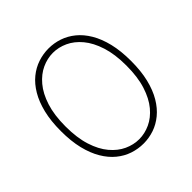

<svg xmlns="http://www.w3.org/2000/svg" viewBox="-187 -859 1023 1023"><g transform="rotate(-45 325.0 -347.5)"><path d="M325 11Q284 11 245 -2Q206 -15 172.5 -42.5Q139 -70 113.8 -112.5Q88.5 -155 74.2 -213.5Q60 -272 60 -348Q60 -423.5 74.2 -482Q88.5 -540.5 113.8 -583Q139 -625.5 172.5 -652.8Q206 -680 245 -693Q284 -706 325 -706Q366 -706 404.5 -693Q443 -680 476.5 -652.8Q510 -625.5 535.2 -583Q560.5 -540.5 574.8 -482Q589 -423.5 589 -348Q589 -272 574.8 -213.5Q560.5 -155 535.2 -112.5Q510 -70 476.5 -42.5Q443 -15 404.5 -2Q366 11 325 11ZM325 -22Q367 -22 407.8 -40.8Q448.5 -59.5 481.5 -99Q514.5 -138.5 534.2 -200.2Q554 -262 554 -348Q554 -433.5 534.2 -495Q514.5 -556.5 481.5 -596Q448.5 -635.5 407.8 -654.2Q367 -673 325 -673Q282.5 -673 241.8 -654.2Q201 -635.5 167.8 -596Q134.5 -556.5 114.8 -495Q95 -433.5 95 -348Q95 -262 114.8 -200.2Q134.5 -138.5 167.8 -99Q201 -59.5 241.8 -40.8Q282.5 -22 325 -22Z"/></g></svg>

Font: Trispace Thin
Style: Regular
Weight: 100
Designer: Tyler Finck
Foundry: Etcetera Type Company
Version: Version 1.210